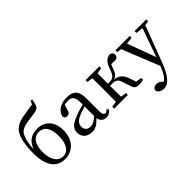

<svg xmlns="http://www.w3.org/2000/svg" viewBox="-82 -1513 2467 2467"><g transform="rotate(-45 1152.0 -279.5)"><path d="M306 -28C222 -28 157 -104 157 -257C157 -404 221 -474 304 -474C391 -474 451 -406 451 -256C451 -105 391 -28 306 -28ZM517 -832 492 -784C448 -776 401 -770 355 -763C256 -748 204 -733 151 -684C88 -625 61 -484 61 -329C61 -90 154 14 304 14C429 14 546 -82 546 -263C546 -437 442 -518 321 -518C207 -518 137 -465 101 -361C107 -486 134 -588 180 -623C221 -656 279 -664 367 -676C438 -685 484 -692 506 -715C521 -733 531 -773 540 -826Z M953 -114C892 -66 867 -50 828 -50C777 -50 739 -76 739 -135C739 -175 756 -218 852 -255C876 -264 914 -277 953 -288ZM1127 -65C1113 -48 1101 -38 1083 -38C1058 -38 1043 -56 1043 -108V-346C1043 -482 988 -534 873 -534C760 -534 680 -483 661 -399C664 -372 680 -357 710 -357C738 -357 756 -374 765 -408L786 -483C809 -489 829 -492 848 -492C922 -492 953 -464 953 -356V-322C909 -312 862 -299 827 -286C684 -235 646 -187 646 -120C646 -32 711 14 791 14C857 14 895 -15 955 -74C964 -21 999 12 1053 12C1091 12 1122 -3 1147 -44Z M1647 -45 1612 -147C1586 -219 1546 -253 1468 -266C1510 -281 1535 -311 1557 -376C1564 -399 1572 -417 1580 -432C1598 -430 1612 -428 1635 -428C1681 -428 1702 -449 1702 -481C1702 -507 1688 -526 1658 -534C1590 -530 1553 -487 1520 -391C1489 -302 1460 -284 1408 -284H1371C1371 -344 1372 -419 1373 -473L1451 -486V-519H1201V-486L1279 -474C1280 -418 1281 -342 1281 -289V-230C1281 -177 1280 -101 1279 -46L1201 -34V0H1451V-34L1373 -46C1372 -101 1371 -179 1371 -245H1412C1473 -245 1499 -228 1518 -171L1557 -55C1574 -2 1597 11 1658 11C1677 11 1705 5 1726 0V-33Z M2304 -519H2092V-485L2191 -474L2053 -85L1909 -475L2004 -485V-519H1744V-485L1806 -477L2010 32L2005 44C1980 110 1948 169 1899 207L1891 199C1862 172 1842 159 1811 159C1779 159 1748 173 1741 204C1741 245 1787 273 1839 273C1919 273 1988 199 2059 11L2243 -475L2304 -485Z"/></g></svg>

Font: Source Han Serif JP Medium
Style: Regular
Weight: 500
Designer: Ryoko NISHIZUKA 西塚涼子 (kana & ideographs); Frank Grießhammer (Latin, Greek & Cyrillic); Wenlong ZHANG 张文龙 (bopomofo); San
Foundry: Adobe Systems Incorporated
Version: Version 1.001;PS 1.001;hotconv 16.6.54;makeotf.lib2.5.65590